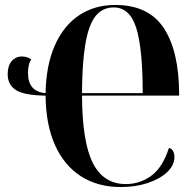

<svg xmlns="http://www.w3.org/2000/svg" viewBox="-20 -745 792 775"><path d="M467 10Q374 10 306 -34Q238 -78 201.5 -160.5Q165 -243 164 -359Q79 -360 45 -381Q11 -402 11 -446Q11 -479 27 -498Q43 -517 69 -517Q81 -517 90.5 -513.5Q100 -510 106 -505Q99 -495 96 -480.5Q93 -466 93 -450Q93 -375 164 -369Q166 -482 201.5 -562Q237 -642 299.5 -683.5Q362 -725 445 -725Q580 -725 641.5 -631Q703 -537 703 -364V-359H311Q312 -171 355 -86.5Q398 -2 488 -2Q544 -2 590 -35Q636 -68 662 -148Q684 -142 684 -111Q684 -78 655 -50.5Q626 -23 577 -6.5Q528 10 467 10ZM556 -369Q556 -549 530 -632Q504 -715 439 -715Q370 -715 341 -633.5Q312 -552 311 -369Z"/></svg>

Font: Noto Serif Display Condensed
Style: Bold
Weight: 700
Width: 3
Designer: Monotype Design Team
Foundry: Monotype Imaging Inc.
Version: Version 2.009